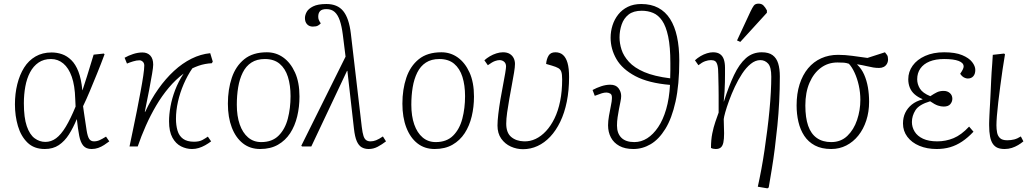

<svg xmlns="http://www.w3.org/2000/svg" viewBox="-20 -804 5681 1054"><path d="M226 14Q167 14 131 -21Q95 -56 78.5 -112Q62 -168 62 -231Q62 -290 75 -342Q88 -394 112.5 -433Q137 -472 175 -494Q213 -516 263 -516Q293 -516 320.5 -506.5Q348 -497 371.5 -474Q395 -451 410.5 -411Q426 -371 432 -309H433Q447 -351 457.5 -385Q468 -419 477 -448.5Q486 -478 494 -504L550 -510L554 -506Q534 -452 513 -400.5Q492 -349 473 -303.5Q454 -258 436 -221L441 -185Q450 -123 455.5 -88.5Q461 -54 470 -41Q479 -28 496 -28Q512 -28 526.5 -34.5Q541 -41 562 -54L580 -28Q567 -18 551.5 -8Q536 2 519 8Q502 14 483 14Q453 14 437.5 -4Q422 -22 415 -58Q408 -94 402 -149H401Q382 -103 358.5 -66Q335 -29 303 -7.5Q271 14 226 14ZM229 -25Q261 -25 288 -45Q315 -65 341 -108Q367 -151 395 -219L393 -261Q391 -334 374 -382.5Q357 -431 327.5 -455.5Q298 -480 260 -480Q220 -480 191.5 -460.5Q163 -441 145 -407Q127 -373 119 -329Q111 -285 111 -237Q111 -158 127 -111.5Q143 -65 170 -45Q197 -25 229 -25Z M1034 14Q1003 14 974 -0.5Q945 -15 926.5 -48.5Q908 -82 908 -138Q908 -176 916 -220Q924 -264 941.5 -310Q959 -356 988 -400Q945 -368 907 -323Q869 -278 837.5 -224.5Q806 -171 780.5 -113.5Q755 -56 736 0H691Q699 -40 710 -91Q721 -142 731.5 -196Q742 -250 751.5 -300.5Q761 -351 766.5 -388.5Q772 -426 772 -444Q772 -458 763.5 -465.5Q755 -473 746 -473Q730 -473 710.5 -467Q691 -461 677 -455L664 -487Q685 -499 711 -507.5Q737 -516 762 -516Q789 -516 805 -499Q821 -482 821 -449Q821 -435 815 -399.5Q809 -364 799 -311Q789 -258 775 -191L777 -190Q809 -259 849 -315.5Q889 -372 935 -414.5Q981 -457 1031.5 -482Q1082 -507 1134 -512L1148 -466L1143 -457Q1124 -456 1105.5 -452.5Q1087 -449 1070 -443Q1053 -437 1036 -429Q1009 -390 988.5 -342.5Q968 -295 957 -246Q946 -197 946 -152Q946 -116 954.5 -87Q963 -58 985 -42Q1007 -26 1045 -26Q1074 -26 1092 -36Q1110 -46 1121 -54L1139 -28Q1123 -16 1106 -6.5Q1089 3 1071 8.5Q1053 14 1034 14Z M1408 14Q1353 14 1313.5 -17Q1274 -48 1252.5 -104Q1231 -160 1231 -235Q1231 -313 1252.5 -377Q1274 -441 1321 -479Q1368 -517 1445 -517Q1495 -517 1535 -488.5Q1575 -460 1599.5 -406Q1624 -352 1624 -274Q1624 -217 1611.5 -165Q1599 -113 1573 -73Q1547 -33 1506 -9.5Q1465 14 1408 14ZM1414 -24Q1474 -24 1509.5 -59.5Q1545 -95 1560 -152.5Q1575 -210 1575 -276Q1575 -336 1560.5 -382Q1546 -428 1515 -454Q1484 -480 1434 -480Q1390 -480 1360 -460.5Q1330 -441 1312.5 -405.5Q1295 -370 1287.5 -325Q1280 -280 1280 -229Q1280 -167 1296 -121Q1312 -75 1342 -49.5Q1372 -24 1414 -24Z M2004 14Q1982 14 1965.5 4.5Q1949 -5 1938.5 -29Q1928 -53 1923 -98L1887 -415H1885L1689 0H1638L1634 -4L1877 -493L1862 -613Q1856 -660 1845.5 -691Q1835 -722 1817.5 -738Q1800 -754 1772 -754Q1747 -754 1737 -743Q1727 -732 1727 -713Q1727 -703 1729.5 -696.5Q1732 -690 1735 -685L1741 -676Q1735 -669 1725.5 -663.5Q1716 -658 1697 -658Q1678 -658 1666 -670.5Q1654 -683 1654 -705Q1654 -721 1663.5 -738.5Q1673 -756 1699 -769Q1725 -782 1772 -782Q1802 -782 1825 -772.5Q1848 -763 1864 -743.5Q1880 -724 1890.5 -693Q1901 -662 1906 -620L1966 -107Q1970 -74 1975.5 -57.5Q1981 -41 1990.5 -34.5Q2000 -28 2014 -28Q2029 -28 2044.5 -34Q2060 -40 2082 -55L2099 -28Q2077 -11 2053.5 1.5Q2030 14 2004 14Z M2366 14Q2311 14 2271.5 -17Q2232 -48 2210.5 -104Q2189 -160 2189 -235Q2189 -313 2210.5 -377Q2232 -441 2279 -479Q2326 -517 2403 -517Q2453 -517 2493 -488.5Q2533 -460 2557.5 -406Q2582 -352 2582 -274Q2582 -217 2569.5 -165Q2557 -113 2531 -73Q2505 -33 2464 -9.5Q2423 14 2366 14ZM2372 -24Q2432 -24 2467.5 -59.5Q2503 -95 2518 -152.5Q2533 -210 2533 -276Q2533 -336 2518.5 -382Q2504 -428 2473 -454Q2442 -480 2392 -480Q2348 -480 2318 -460.5Q2288 -441 2270.5 -405.5Q2253 -370 2245.5 -325Q2238 -280 2238 -229Q2238 -167 2254 -121Q2270 -75 2300 -49.5Q2330 -24 2372 -24Z M2851 15Q2816 15 2784 0.5Q2752 -14 2731.5 -43Q2711 -72 2711 -115Q2711 -140 2715.5 -178Q2720 -216 2727 -257.5Q2734 -299 2741.5 -337Q2749 -375 2753.5 -403Q2758 -431 2758 -439Q2758 -456 2747.5 -465Q2737 -474 2722 -474Q2712 -474 2697.5 -469Q2683 -464 2658 -446L2639 -473Q2652 -485 2669 -495Q2686 -505 2705 -511Q2724 -517 2741 -517Q2764 -517 2778.5 -508Q2793 -499 2800 -484.5Q2807 -470 2807 -453Q2807 -436 2802 -406Q2797 -376 2790 -338.5Q2783 -301 2776 -261.5Q2769 -222 2764 -186.5Q2759 -151 2759 -125Q2759 -75 2786.5 -52Q2814 -29 2857 -28Q2890 -27 2920.5 -41.5Q2951 -56 2977.5 -84.5Q3004 -113 3024 -154Q3044 -195 3055 -249Q3066 -303 3066 -368Q3066 -396 3061.5 -409.5Q3057 -423 3045 -430Q3033 -437 3009 -444L2978 -453Q2980 -479 2991 -498Q3002 -517 3029 -517Q3054 -517 3070.5 -502.5Q3087 -488 3095.5 -458.5Q3104 -429 3104 -381Q3104 -308 3091.5 -246Q3079 -184 3055.5 -135.5Q3032 -87 3000.5 -53.5Q2969 -20 2931 -2.5Q2893 15 2851 15Z M3457 14Q3411 14 3380 -3Q3349 -20 3333.5 -49.5Q3318 -79 3318 -116Q3318 -139 3323 -168Q3328 -197 3333.5 -223.5Q3339 -250 3339 -261Q3341 -284 3330.5 -290Q3320 -296 3309 -296Q3297 -296 3284 -292Q3271 -288 3245 -278L3233 -310Q3255 -322 3280.5 -330.5Q3306 -339 3330 -339Q3361 -339 3375.5 -319.5Q3390 -300 3390 -277Q3390 -264 3386 -245.5Q3382 -227 3378 -205.5Q3374 -184 3370.5 -161Q3367 -138 3367 -115Q3367 -72 3391 -48Q3415 -24 3462 -24Q3500 -24 3533 -45Q3566 -66 3593 -106Q3620 -146 3637 -204.5Q3654 -263 3658 -338Q3540 -348 3468 -386Q3396 -424 3364 -479.5Q3332 -535 3332 -597Q3332 -632 3342.5 -665Q3353 -698 3374 -724.5Q3395 -751 3426.5 -766.5Q3458 -782 3500 -782Q3554 -782 3593.5 -761Q3633 -740 3658.5 -700Q3684 -660 3696.5 -602.5Q3709 -545 3709 -471Q3709 -339 3688.5 -246.5Q3668 -154 3632.5 -96.5Q3597 -39 3552 -12.5Q3507 14 3457 14ZM3659 -374Q3660 -398 3660 -417.5Q3660 -437 3660 -458Q3660 -547 3648 -603.5Q3636 -660 3615 -690.5Q3594 -721 3565.5 -733Q3537 -745 3503 -745Q3457 -745 3430.5 -724Q3404 -703 3392.5 -669Q3381 -635 3381 -599Q3381 -566 3392 -531.5Q3403 -497 3432.5 -464.5Q3462 -432 3516.5 -408.5Q3571 -385 3659 -374Z M4193 230 4140 221Q4150 176 4159.5 125Q4169 74 4177 19.5Q4185 -35 4192 -90Q4199 -145 4204 -198Q4209 -251 4211.5 -298Q4214 -345 4214 -383Q4214 -436 4196.5 -455Q4179 -474 4154 -474Q4127 -474 4101.5 -453.5Q4076 -433 4054 -399.5Q4032 -366 4014 -327.5Q3996 -289 3982.5 -252Q3969 -215 3961.5 -188Q3954 -161 3953 -150Q3955 -104 3955 -72.5Q3955 -41 3951 -22Q3947 -3 3937 5.5Q3927 14 3909 14Q3902 14 3895 12.5Q3888 11 3883 8Q3883 -36 3890 -71Q3897 -106 3907 -135Q3917 -164 3925 -186Q3925 -215 3925 -236.5Q3925 -258 3925 -279.5Q3925 -301 3924.5 -328.5Q3924 -356 3923 -396Q3923 -429 3918.5 -446Q3914 -463 3905.5 -468.5Q3897 -474 3883 -474Q3868 -474 3851 -468Q3834 -462 3814 -446L3795 -473Q3809 -486 3826 -496Q3843 -506 3861 -511.5Q3879 -517 3894 -517Q3918 -517 3932.5 -507Q3947 -497 3953.5 -478Q3960 -459 3960 -432Q3960 -417 3960 -397Q3960 -377 3959.5 -353Q3959 -329 3957.5 -302.5Q3956 -276 3953 -247H3954Q3981 -332 4009.5 -392Q4038 -452 4074.5 -484.5Q4111 -517 4162 -517Q4200 -517 4221.5 -501Q4243 -485 4252 -455.5Q4261 -426 4261 -384Q4261 -315 4257.5 -247Q4254 -179 4247.5 -114.5Q4241 -50 4233.5 9.5Q4226 69 4217 123.5Q4208 178 4200 225ZM4044 -574 4026 -582 4100 -741Q4110 -762 4118 -773Q4126 -784 4144 -784Q4161 -784 4171 -774Q4181 -764 4190 -747V-734Z M4543 14Q4490 14 4453.5 -5.5Q4417 -25 4395 -58.5Q4373 -92 4363 -135Q4353 -178 4353 -225Q4353 -290 4369.5 -341.5Q4386 -393 4416 -429Q4446 -465 4488 -484Q4530 -503 4581 -503Q4601 -503 4620 -501.5Q4639 -500 4658.5 -497.5Q4678 -495 4698.5 -492Q4719 -489 4742 -486L4838 -517Q4844 -510 4849.5 -502Q4855 -494 4855 -478Q4855 -464 4848.5 -453Q4842 -442 4831 -436.5Q4820 -431 4806 -431Q4790 -431 4774 -433.5Q4758 -436 4737.5 -441Q4717 -446 4686 -451V-449Q4710 -426 4724 -394Q4738 -362 4744.5 -324.5Q4751 -287 4751 -245Q4751 -190 4735.5 -142.5Q4720 -95 4692 -60Q4664 -25 4626 -5.5Q4588 14 4543 14ZM4543 -24Q4596 -24 4631.5 -58Q4667 -92 4685 -145.5Q4703 -199 4703 -256Q4703 -296 4694.5 -334.5Q4686 -373 4671.5 -404.5Q4657 -436 4640 -454Q4625 -459 4612.5 -460Q4600 -461 4577 -461Q4526 -461 4486.5 -432Q4447 -403 4424 -350Q4401 -297 4401 -225Q4401 -158 4416.5 -113.5Q4432 -69 4464 -46.5Q4496 -24 4543 -24Z M5122 14Q5069 14 5027 -3.5Q4985 -21 4961 -53Q4937 -85 4937 -126Q4937 -159 4949.5 -185Q4962 -211 4985.5 -230Q5009 -249 5044 -258V-260Q5018 -271 5000.5 -286.5Q4983 -302 4974.5 -323Q4966 -344 4966 -369Q4966 -410 4990 -443.5Q5014 -477 5058.5 -497Q5103 -517 5163 -517Q5224 -517 5261.5 -501.5Q5299 -486 5316.5 -463.5Q5334 -441 5334 -420Q5334 -398 5323 -385.5Q5312 -373 5293 -373Q5286 -373 5278 -376Q5270 -379 5263.5 -384.5Q5257 -390 5251 -399Q5262 -415 5266 -424Q5270 -433 5270 -439Q5270 -459 5242.5 -469.5Q5215 -480 5163 -480Q5116 -480 5083 -466.5Q5050 -453 5032.5 -428Q5015 -403 5015 -369Q5015 -342 5030 -317.5Q5045 -293 5087 -276Q5108 -290 5123.5 -297.5Q5139 -305 5160 -305Q5181 -305 5194.5 -293Q5208 -281 5208 -262Q5208 -246 5197 -232.5Q5186 -219 5160 -219Q5146 -219 5129 -224.5Q5112 -230 5086 -248Q5025 -230 5005.5 -199Q4986 -168 4986 -134Q4986 -106 5001 -81.5Q5016 -57 5047 -42.5Q5078 -28 5125 -28Q5172 -28 5214.5 -45.5Q5257 -63 5300 -109L5324 -81Q5293 -48 5261.5 -27Q5230 -6 5196 4Q5162 14 5122 14Z M5495 14Q5472 14 5456.5 7.5Q5441 1 5430.5 -14Q5420 -29 5415 -54.5Q5410 -80 5410 -116Q5410 -120 5410 -127.5Q5410 -135 5410.5 -146Q5411 -157 5411.5 -170.5Q5412 -184 5413 -200.5Q5414 -217 5415 -235.5Q5416 -254 5417 -274Q5418 -294 5419 -316Q5420 -338 5421 -361Q5422 -384 5423.5 -407.5Q5425 -431 5427 -455Q5429 -479 5430 -503L5492 -510L5497 -506Q5490 -466 5483.5 -421Q5477 -376 5471 -330.5Q5465 -285 5460 -242.5Q5455 -200 5452.5 -167.5Q5450 -135 5450 -116Q5450 -96 5453.5 -77Q5457 -58 5469.5 -46Q5482 -34 5509 -34Q5530 -34 5547.5 -38.5Q5565 -43 5584 -55L5598 -28Q5585 -17 5569 -7.5Q5553 2 5534.5 8Q5516 14 5495 14Z"/></svg>

Font: Literata ExtraLight
Style: Italic
Weight: 250
Italic angle: -2°
Designer: Latin by Veronika Burian and Jose Scaglione. Greek by Irene Vlachou. Cyrillic by Vera Evstafieva
Foundry: TypeTogether
Version: Version 3.002